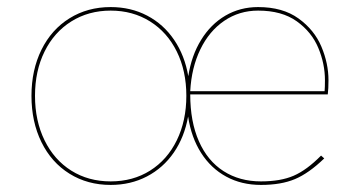

<svg xmlns="http://www.w3.org/2000/svg" viewBox="-20 -518 1017 543"><path d="M512 -188.5Q501.5 -130 471.5 -86.5Q441.5 -43 395.5 -19Q349.5 5 293 5Q227.5 5 176.5 -26.8Q125.5 -58.5 97.2 -116Q69 -173.5 69 -247Q69 -320 97.2 -377.2Q125.5 -434.5 176.5 -466.2Q227.5 -498 293 -498Q350 -498 396.2 -473.8Q442.5 -449.5 472.5 -405.2Q502.5 -361 512.5 -302.5Q521.5 -361 548.8 -405.2Q576 -449.5 617.5 -473.8Q659 -498 710 -498Q779.5 -498 824.2 -465.8Q869 -433.5 889 -386Q909 -338.5 909 -291Q909 -267 907 -251H518Q518 -174 542.5 -118.5Q567 -63 612.2 -34Q657.5 -5 718 -5Q773.5 -5 810.5 -21Q847.5 -37 888 -78L897 -70Q853.5 -28 814.2 -11.5Q775 5 718 5Q663 5 619.8 -18.5Q576.5 -42 548.8 -85.5Q521 -129 512 -188.5ZM293 -5Q356 -5 404.5 -35.5Q453 -66 480 -121.2Q507 -176.5 507 -247Q507 -317.5 480 -372.2Q453 -427 404.2 -457.5Q355.5 -488 293 -488Q230.5 -488 181.8 -457.5Q133 -427 106 -372.2Q79 -317.5 79 -247Q79 -176.5 106 -121.2Q133 -66 181.5 -35.5Q230 -5 293 -5ZM898 -260Q899 -271 899 -291Q899 -337.5 880.2 -382.5Q861.5 -427.5 819.2 -457.8Q777 -488 710 -488Q656.5 -488 614 -459Q571.5 -430 546.5 -378.2Q521.5 -326.5 518 -260Z"/></svg>

Font: HK Grotesk Thin
Style: Regular
Weight: 100
Designer: Alfredo Marco Pradil
Foundry: Hanken Design Co.
Version: Version 3.001